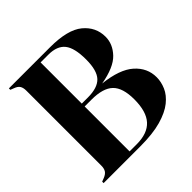

<svg xmlns="http://www.w3.org/2000/svg" viewBox="-174 -803 946 946"><g transform="rotate(-45 299.0 -330.0)"><path d="M22 0V-10L40 -17Q60 -25 67.5 -37Q75 -49 75 -69V-591Q75 -612 67.5 -624Q60 -636 40 -643L22 -650V-660H309Q431 -660 485 -615.5Q539 -571 539 -503Q539 -452 499.5 -410.5Q460 -369 364 -352Q474 -340 525 -294.5Q576 -249 576 -184Q576 -152 562 -119.5Q548 -87 514.5 -60Q481 -33 423 -16.5Q365 0 276 0ZM223 -353H266Q333 -353 362.5 -384Q392 -415 392 -492Q392 -572 365 -606Q338 -640 277 -640H223ZM223 -20H273Q348 -20 384.5 -60Q421 -100 421 -185Q421 -265 386 -299Q351 -333 271 -333H223Z"/></g></svg>

Font: DM Serif Display
Style: Regular
Weight: 400
Designer: Colophon Foundry, Frank Grießhammer
Foundry: Colophon Foundry
Version: Version 5.200; ttfautohint (v1.8.3)